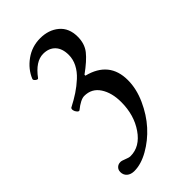

<svg xmlns="http://www.w3.org/2000/svg" viewBox="-194 -484 728 728"><g transform="rotate(-45 170.0 -120.5)"><path d="M71.8 184.1Q52.7 184.1 41.7 174.3Q30.8 164.6 30.8 148.9Q30.8 137.2 38.6 129.6Q46.4 122.1 58.1 122.1Q64.9 122.1 78.9 127.9Q92.8 133.8 101.1 133.8Q151.9 133.8 186.5 83.5Q221.2 33.2 221.2 -36.1Q221.2 -86.4 199.7 -119.1Q178.2 -151.9 138.2 -151.9Q119.1 -151.9 86.9 -126Q82.5 -123.5 76.9 -129.9Q71.3 -136.2 69.8 -143.6Q68.4 -150.9 71.8 -154.8Q100.1 -169.4 121.8 -183.8Q143.6 -198.2 164.1 -217Q184.6 -235.8 195.8 -257.8Q207 -279.8 207 -303.2Q207 -337.4 189.5 -356.2Q171.9 -375 141.1 -375Q100.1 -375 62 -323.2Q58.6 -318.8 50.5 -325.2Q42.5 -331.5 44.9 -336.9Q60.1 -374 95.2 -399.4Q130.4 -424.8 174.8 -424.8Q219.7 -424.8 249.8 -399.7Q279.8 -374.5 279.8 -328.1Q279.8 -290.5 259.8 -265.1Q239.7 -239.7 195.8 -208V-203.1Q297.9 -177.2 297.9 -77.1Q297.9 -30.8 276.1 17.6Q254.4 65.9 221.7 102.1Q189 138.2 148.4 161.1Q107.9 184.1 71.8 184.1Z"/></g></svg>

Font: Junicode SmCond
Style: Regular
Weight: 400
Width: 4
Designer: Peter S. Baker
Version: Version 2.206